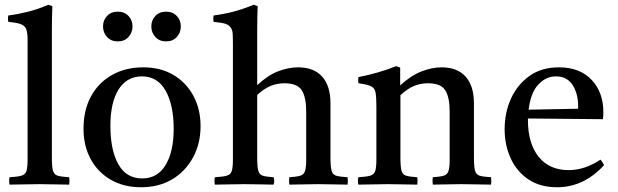

<svg xmlns="http://www.w3.org/2000/svg" viewBox="-20 -775 2599 807"><path d="M271 1Q242 1 212 0Q182 -1 145 -1Q108 -1 79 0Q50 1 20 1Q17 -15 20 -30Q54 -32 70 -36.5Q86 -41 91 -56Q96 -71 96 -104V-605Q96 -636 90.5 -651.5Q85 -667 67.5 -673.5Q50 -680 15 -683Q12 -696 15 -710Q55 -715 97 -725.5Q139 -736 183 -755L200 -749Q199 -727 198.5 -699Q198 -671 198 -638V-114Q198 -75 202.5 -58Q207 -41 222.5 -36.5Q238 -32 271 -30Q273 -15 271 1Z M573 12Q500 12 445.5 -19.5Q391 -51 361 -106.5Q331 -162 331 -234Q331 -312 362.5 -370Q394 -428 451 -460Q508 -492 582 -492Q655 -492 709 -460Q763 -428 793 -372Q823 -316 823 -245Q823 -172 791.5 -113.5Q760 -55 704 -21.5Q648 12 573 12ZM444 -246Q444 -144 477.5 -84.5Q511 -25 578 -25Q642 -25 676 -81.5Q710 -138 710 -233Q710 -334 676 -394Q642 -454 577 -454Q513 -454 478.5 -399Q444 -344 444 -246ZM413 -664Q413 -690 430 -708Q447 -726 475 -726Q503 -726 520 -708Q537 -690 537 -664Q537 -638 520 -619.5Q503 -601 475 -601Q447 -601 430 -619.5Q413 -638 413 -664ZM616 -664Q616 -690 633 -708Q650 -726 678 -726Q706 -726 723 -708Q740 -690 740 -664Q740 -638 723 -619.5Q706 -601 678 -601Q650 -601 633 -619.5Q616 -638 616 -664Z M1196 1Q1194 -15 1196 -30Q1227 -32 1242 -36.5Q1257 -41 1262 -56Q1267 -71 1267 -104V-306Q1267 -366 1248.5 -395.5Q1230 -425 1175 -425Q1146 -425 1119 -414.5Q1092 -404 1061 -376V-114Q1061 -75 1065.5 -58Q1070 -41 1084.5 -36.5Q1099 -32 1130 -30Q1135 -15 1130 1Q1105 1 1075 0Q1045 -1 1008 -1Q971 -1 942 0Q913 1 883 1Q880 -15 883 -30Q917 -32 933 -36.5Q949 -41 954 -56Q959 -71 959 -104V-586Q959 -615 958 -632.5Q957 -650 949 -660Q941 -671 926 -675.5Q911 -680 878 -683Q875 -696 878 -710Q918 -715 959 -725.5Q1000 -736 1046 -755L1063 -749Q1062 -727 1061.5 -699.5Q1061 -672 1061 -639V-417Q1106 -459 1149.5 -475.5Q1193 -492 1233 -492Q1299 -492 1334 -453Q1369 -414 1369 -341V-114Q1369 -75 1373.5 -58Q1378 -41 1393 -36.5Q1408 -32 1441 -30Q1443 -15 1441 1Q1411 1 1382.5 0Q1354 -1 1316 -1Q1279 -1 1251.5 0Q1224 1 1196 1Z M1799 1Q1797 -15 1799 -30Q1830 -32 1845 -36.5Q1860 -41 1865 -56Q1870 -71 1870 -104V-306Q1870 -366 1851.5 -395.5Q1833 -425 1778 -425Q1749 -425 1722 -414.5Q1695 -404 1663 -375V-114Q1663 -75 1667.5 -58Q1672 -41 1687 -36.5Q1702 -32 1734 -30Q1736 -15 1734 1Q1706 1 1675.5 0Q1645 -1 1610 -1Q1578 -1 1547 0Q1516 1 1486 1Q1483 -15 1486 -30Q1520 -32 1536 -36.5Q1552 -41 1557 -56Q1562 -71 1562 -104V-328Q1562 -367 1558.5 -386Q1555 -405 1539.5 -412.5Q1524 -420 1487 -425Q1484 -439 1487 -451Q1573 -468 1645 -497L1662 -491V-416Q1708 -458 1752 -475Q1796 -492 1836 -492Q1902 -492 1937 -453Q1972 -414 1972 -341V-114Q1972 -75 1976.5 -58Q1981 -41 1996 -36.5Q2011 -32 2044 -30Q2046 -15 2044 1Q2014 1 1985.5 0Q1957 -1 1919 -1Q1882 -1 1854.5 0Q1827 1 1799 1Z M2321 12Q2250 12 2201 -21Q2152 -54 2126.5 -109.5Q2101 -165 2101 -232Q2101 -301 2127.5 -360Q2154 -419 2205 -455.5Q2256 -492 2329 -492Q2417 -492 2466.5 -439.5Q2516 -387 2516 -304Q2516 -294 2515.5 -286.5Q2515 -279 2514 -274L2199 -277Q2199 -273 2199 -270Q2199 -172 2244 -116Q2289 -60 2370 -60Q2438 -60 2504 -104Q2514 -92 2519 -81Q2434 12 2321 12ZM2202 -314 2409 -318Q2410 -320 2410 -323.5Q2410 -327 2410 -328Q2410 -382 2386.5 -418Q2363 -454 2317 -454Q2274 -454 2242 -419Q2210 -384 2202 -314Z"/></svg>

Font: Tiro Telugu
Style: Regular
Weight: 400
Designer: Telugu: John Hudson & Fiona Ross. Latin: John Hudson.
Foundry: Tiro Typeworks Ltd.
Version: Version 1.52